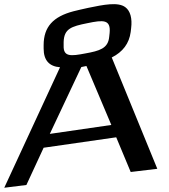

<svg xmlns="http://www.w3.org/2000/svg" viewBox="-122 -839 794 902"><path d="M617 -46 403 -569C455 -595 485 -635 492 -689L494 -706C500 -753 490 -788 467 -805C433 -831 365 -817 292 -802C263 -796 240 -790 223 -786C128 -761 83 -713 83 -627V-611C83 -556 109 -527 160 -523L-102 43L2 30L83 -145L424 -194L492 -31ZM279 -588C211 -575 175 -571 177 -625V-642C179 -704 213 -715 288 -730C364 -746 399 -748 393 -684L391 -666C386 -611 345 -600 279 -588ZM401 -252 112 -210 260 -524 284 -529Z"/></svg>

Font: Gamestation Warped
Style: Regular
Weight: 400
Designer: Jonas Hecksher
Foundry: Jonas Hecksher, Playtypeª, e-types AS
Version: Version 1.003